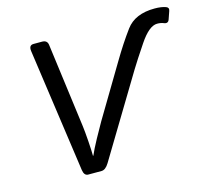

<svg xmlns="http://www.w3.org/2000/svg" viewBox="-103 -836 1047 958"><g transform="rotate(-15 421.0 -357.5)"><path d="M123 -668Q118.2 -700.2 143.6 -700.2H187.5Q213.9 -700.2 217.3 -676.3L274.9 -239.3Q278.3 -213.9 282 -162.1Q285.6 -110.4 285.6 -84.5H287.6Q299.8 -113.3 326.9 -163.1Q354 -212.9 369.6 -239.3L529.3 -506.8Q577.6 -588.4 624.3 -651.6Q670.9 -714.8 772.9 -714.8Q807.1 -714.8 830.1 -706.5Q846.2 -700.7 840.3 -684.1L826.2 -643.6Q819.3 -623.5 798.3 -632.3Q784.2 -638.2 765.1 -638.2Q723.6 -638.2 672.9 -562.5Q622.1 -486.8 598.1 -447.3L346.2 -29.8Q328.1 0 307.1 0H238.8Q217.8 0 213.4 -29.8Z"/></g></svg>

Font: Istok Web
Style: BoldItalic
Weight: 700
Italic angle: -13°
Designer: Andrey V. Panov
Foundry: Andrey V. Panov
Version: Version 1.0.2g